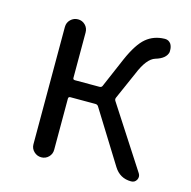

<svg xmlns="http://www.w3.org/2000/svg" viewBox="-87 -640 722 726"><g transform="rotate(15 274.0 -277.0)"><path d="M350.6 -291Q347.7 -284.2 351.6 -278.3L507.8 -37.1Q511.7 -31.2 511.7 -24.4Q511.7 -18.6 508.8 -12.7Q502 0 487.3 0Q443.4 0 419.9 -38.1L293 -242.2Q289.1 -248 281.2 -248H183.6Q175.8 -248 175.8 -240.2V-40Q175.8 -23.4 164.1 -11.7Q152.3 0 135.7 0Q119.1 0 106.9 -11.7Q94.7 -23.4 94.7 -40V-499Q94.7 -516.6 106.9 -528.3Q119.1 -540 135.7 -540Q152.3 -540 164.1 -528.3Q175.8 -516.6 175.8 -499V-321.3Q175.8 -314.5 183.6 -314.5H279.3Q287.1 -314.5 290 -320.3L340.8 -438.5Q369.1 -502.9 398.9 -527.8Q428.7 -552.7 470.7 -553.7Q471.7 -553.7 472.7 -553.7Q487.3 -553.7 496.1 -541Q502 -530.3 502 -518.6Q502 -514.6 502 -509.8Q496.1 -483.4 456.1 -471.7Q423.8 -461.9 397.5 -397.5Z"/></g></svg>

Font: Gen Jyuu Gothic P Normal
Style: Regular
Weight: 300
Designer: [Source Han Sans]
Ryoko NISHIZUKA  (kana & ideographs); Paul D. Hunt (Latin, Greek & Cyrillic); Wenlong ZHANG  (bopomofo
Version: Version 1.002.20150607